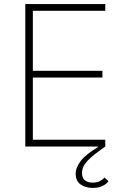

<svg xmlns="http://www.w3.org/2000/svg" viewBox="-20 -718 606 941"><path d="M104 -698H496V-665H141V-371H482V-338H141V-33H496V0Q466 21 444.5 38Q423 55 409 70Q395 85 388.5 99.5Q382 114 382 130Q382 155 396.5 166Q411 177 434 177Q456 177 470 169.5Q484 162 492 152L512 170Q502 184 482.5 193.5Q463 203 434 203Q399 203 375 186Q351 169 351 134Q351 103 375.5 71Q400 39 460 3L459 0H104Z"/></svg>

Font: IBM Plex Sans ExtLt
Style: Regular
Weight: 200
Designer: Mike Abbink, Paul van der Laan, Pieter van Rosmalen
Foundry: Bold Monday
Version: Version 3.005